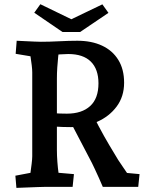

<svg xmlns="http://www.w3.org/2000/svg" viewBox="-20 -908 743 933"><path d="M59.7 5 54.7 -54.2 175.7 -77.2 121.5 -26.1Q124.1 -39.5 127.4 -63.3Q130.7 -87 133.7 -111.4Q136.7 -135.8 136.7 -149V-556.6Q136.7 -569.5 134.2 -590.7Q131.7 -611.9 128.2 -634.2Q124.7 -656.5 121.5 -671L175.7 -626.6L56.1 -646.5L61.1 -710Q79.5 -709 102.1 -708Q124.8 -707 146 -706Q167.1 -705 178.6 -705L267.5 -672.3Q265.2 -656.6 262.7 -632Q260.2 -607.5 258.3 -579.7Q256.5 -552 256.5 -526.6V-179Q256.5 -151.7 258.8 -121.4Q261.1 -91.1 264.7 -65.4Q268.4 -39.7 270.4 -26.1L216.7 -72.5L339.3 -61.9L332.9 0H201.4Q188.1 0 163.5 1Q138.9 2 111.5 3Q84 4 59.7 5ZM479.5 0Q471.2 -20 460.3 -44Q449.5 -68 440.1 -88Q430.7 -108 426.7 -116L307 -345L432.2 -349Q457.9 -296 485 -248Q512.2 -200 532 -168Q551.8 -136 554.2 -131Q561.2 -120.6 574.6 -100.7Q588 -80.8 597.2 -67.6L658.1 -61.9L651.7 0ZM324.9 -290.3Q285.5 -290.3 245.9 -292.9Q206.2 -295.5 166.2 -298.7V-362.7Q201.2 -360.6 235.9 -358.2Q270.5 -355.7 304.9 -355.7Q377.8 -355.7 418.1 -392.7Q458.5 -429.6 458.5 -502.9Q458.5 -571.9 421.3 -608.7Q384.2 -645.5 311.3 -645.5Q297.7 -645.5 272.9 -643.8Q248.1 -642.2 222.5 -640Q196.8 -637.8 178.6 -635.5V-705Q219.6 -705 267.4 -707.5Q315.1 -710 356.1 -710Q425.1 -710 476 -686.2Q526.9 -662.5 555 -616.8Q583.1 -571.2 583.1 -506.1Q583.1 -439.2 547.1 -390.6Q511.1 -342.1 452.3 -316.2Q393.5 -290.3 324.9 -290.3ZM176.1 -887.5 371.8 -792.6 338.2 -752.4H283.9L146.5 -846.2ZM477.4 -886.9 507 -845.5 369.2 -752.4H314.9L281.3 -792.6Z"/></svg>

Font: Andada Pro
Style: Regular
Weight: 400
Designer: Carolina Giovagnoli
Foundry: Huerta Tipografica
Version: Version 3.003